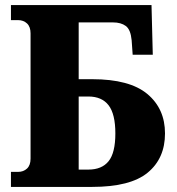

<svg xmlns="http://www.w3.org/2000/svg" viewBox="-20 -734 695 754"><path d="M23 0V-59H51Q72 -59 86 -72Q100 -85 100 -111V-603Q100 -629 86 -642Q72 -655 51 -655H23V-714H575L580 -519H501L497 -576Q493 -618 474 -632Q455 -646 424 -646H289V-423H342Q489 -423 558.5 -365Q628 -307 628 -210Q628 -112 560 -56Q492 0 342 0ZM289 -68H327Q380 -68 406.5 -101Q433 -134 433 -210Q433 -286 406.5 -320.5Q380 -355 327 -355H289Z"/></svg>

Font: Noto Serif SemiCondensed Black
Style: Regular
Weight: 900
Width: 4
Designer: Monotype Design Team
Foundry: Monotype Imaging Inc.
Version: Version 2.014; ttfautohint (v1.8.4.7-5d5b)